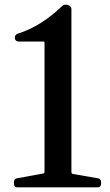

<svg xmlns="http://www.w3.org/2000/svg" viewBox="-20 -808 476 828"><path d="M56 0Q40 0 40 -17V-21Q40 -37 53 -39L167 -60Q172 -61 172 -67V-624Q172 -629 166 -629H60Q53 -629 48.5 -633.5Q44 -638 44 -644V-646Q44 -658 57 -663Q157 -694 249 -783Q258 -790 271 -787L276 -785Q288 -780 288 -769V-67Q288 -59 294 -58H293L403 -39Q416 -37 416 -21V-17Q416 0 400 0Z"/></svg>

Font: Caslon OS
Style: Regular
Weight: 400
Designer: Alfredo Marco Pradil
Foundry: Hanken Design Co.
Version: Version 1.000;PS 001.000;hotconv 1.0.88;makeotf.lib2.5.64775